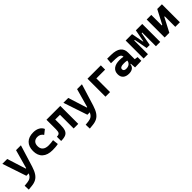

<svg xmlns="http://www.w3.org/2000/svg" viewBox="389 -2101 3910 3910"><g transform="rotate(-45 2344.0 -146.0)"><path d="M28.3 234.4 23.4 119.6 112.8 109.9Q166.5 104 202.1 78.6Q237.8 53.2 262.2 0H192.4L18.6 -517.6H158.7L287.1 -112.3H299.3L412.6 -517.6H552.7L407.2 -45.9Q377.9 47.4 339.8 104.2Q301.8 161.1 249.5 189.2Q197.3 217.3 124.5 224.6Z M939.5 9.8Q798.3 9.8 721.2 -59.8Q644 -129.4 644 -259.8Q644 -386.7 714.4 -457Q784.7 -527.3 915 -527.3Q995.1 -527.3 1052.5 -496.1Q1109.9 -464.8 1133.8 -407.7L1038.1 -331.5Q993.2 -401.9 911.1 -401.9Q849.1 -401.9 814.2 -366.2Q779.3 -330.6 779.3 -264.6Q779.3 -191.9 824 -153.8Q868.7 -115.7 951.2 -115.7Q986.3 -115.7 1021.2 -119.1Q1056.2 -122.6 1089.4 -128.4L1103 -4.9Q1063.5 3.9 1021.5 6.8Q979.5 9.8 939.5 9.8Z M1194.3 0V-123Q1248.5 -123 1268.6 -148.2Q1288.6 -173.3 1288.6 -241.2V-517.6H1687V0H1554.7V-394.5H1418.5V-244.6Q1418.5 -150.4 1398.2 -97.2Q1377.9 -43.9 1329.1 -22Q1280.3 0 1194.3 0Z M1786.1 234.4 1781.2 119.6 1870.6 109.9Q1924.3 104 1960 78.6Q1995.6 53.2 2020 0H1950.2L1776.4 -517.6H1916.5L2044.9 -112.3H2057.1L2170.4 -517.6H2310.5L2165 -45.9Q2135.7 47.4 2097.7 104.2Q2059.6 161.1 2007.3 189.2Q1955.1 217.3 1882.3 224.6Z M2470.2 0V-517.6H2855V-394.5H2602.5V0Z M3317.9 4.9 3309.6 -109.4H3297.9Q3290.5 -49.8 3250.2 -20Q3210 9.8 3142.6 9.8Q3060.1 9.8 3014.2 -30.8Q2968.3 -71.3 2968.3 -146Q2968.3 -232.9 3028.3 -279.3Q3088.4 -325.7 3198.7 -325.7Q3231 -325.7 3256.1 -323.2Q3281.2 -320.8 3304.7 -315.4V-316.9Q3304.7 -358.4 3269.3 -377.7Q3233.9 -397 3164.1 -398.9L3031.7 -402.3L3041.5 -522.5L3154.3 -521Q3294.9 -519 3363.3 -465.6Q3431.6 -412.1 3431.6 -309.6V-118.2L3503.4 -107.4V0ZM3304.7 -206.5Q3276.4 -212.4 3253.4 -213.4Q3230.5 -214.4 3205.1 -214.4Q3102.5 -214.4 3102.5 -155.8Q3102.5 -101.6 3175.3 -101.6Q3217.3 -101.6 3245.8 -116.9Q3274.4 -132.3 3289.1 -156.5Q3303.7 -180.7 3304.7 -206.5Z M3569.8 0V-517.6H3753.9L3804.7 -252.4H3812.5L3863.3 -517.6H4047.4V0H3923.3V-394.5H3906.7L3852.5 -107.4H3764.6L3710.4 -394.5H3693.8V0Z M4175.3 0V-517.6H4307.6V-214.8H4321.3L4479 -517.6H4613.8V0H4481.4V-302.7H4467.8L4310.1 0Z"/></g></svg>

Font: Cascadia Mono
Style: Bold
Weight: 700
Monospace: yes
Designer: Aaron Bell
Foundry: Saja Typeworks
Version: Version 2404.023; ttfautohint (v1.8.4)